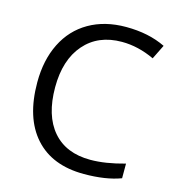

<svg xmlns="http://www.w3.org/2000/svg" viewBox="-109 -818 848 921"><g transform="rotate(15 315.5 -357.0)"><path d="M403.8 -649.9Q286.1 -649.9 218 -571.5Q149.9 -493.2 149.9 -356.9Q149.9 -216.8 215.6 -140.4Q281.2 -64 402.8 -64Q477.5 -64 573.2 -90.8V-18.1Q499 9.8 390.1 9.8Q232.4 9.8 146.7 -85.9Q61 -181.6 61 -357.9Q61 -468.3 102.3 -551.3Q143.6 -634.3 221.4 -679.2Q299.3 -724.1 404.8 -724.1Q517.1 -724.1 601.1 -683.1L565.9 -611.8Q484.9 -649.9 403.8 -649.9Z"/></g></svg>

Font: f0_31487 
Style: Regular
Weight: 400
Foundry: Ascender Corporation
Version: Version 1.10